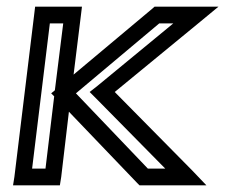

<svg xmlns="http://www.w3.org/2000/svg" viewBox="-20 -529 673 574"><path d="M474 -25H422L207 -250L456 -459H498L271 -272L248 -254L267 -235L474 -25ZM163 0 186 -195 390 18 397 25H406H532H597L555 -19L323 -254L581 -466L633 -509H569H452H442L434 -502L200 -306L222 -484L225 -509H200H110H85L82 -484L23 0L19 25H44H134H159L163 0ZM116 -25H76L129 -459H169L144 -259L133 -250L142 -241L116 -25Z"/></svg>

Font: Gamestation Display Outline
Style: Italic
Weight: 400
Designer: Jonas Hecksher
Foundry: Jonas Hecksher, Playtypeª, e-types AS
Version: Version 1.003